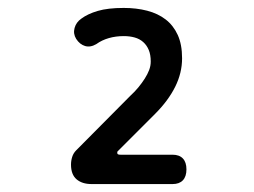

<svg xmlns="http://www.w3.org/2000/svg" viewBox="-20 -904 640 484"><path d="M211 -440Q187 -440 173 -452Q159 -464 159 -489Q159 -499 162 -508.5Q165 -518 172 -525L308 -662Q320 -673 329 -684Q338 -695 345 -706Q352 -717 356 -727.5Q360 -738 360 -749Q360 -766 355 -778Q350 -790 341 -798Q332 -806 319.5 -809.5Q307 -813 292 -813Q272 -813 254.5 -808Q237 -803 223 -793Q208 -784 194.5 -788Q181 -792 172 -806Q164 -819 168 -833.5Q172 -848 185 -857Q201 -869 226.5 -876.5Q252 -884 292 -884Q324 -884 351 -877Q378 -870 397.5 -855Q417 -840 428 -816Q439 -792 439 -757Q439 -720 421.5 -685Q404 -650 371 -617L276 -522Q275 -519 276 -516.5Q277 -514 284 -514H415Q432 -514 441 -504.5Q450 -495 450 -477Q450 -459 441 -449.5Q432 -440 415 -440Z"/></svg>

Font: Maple Mono Medium
Style: Regular
Weight: 500
Monospace: yes
Designer: subframe7536
Version: Version 7.000